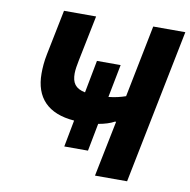

<svg xmlns="http://www.w3.org/2000/svg" viewBox="-79 -776 847 854"><g transform="rotate(10 345.0 -349.0)"><path d="M405 0H550L690 -698H545L480 -372C457 -364 433 -358 403 -355L432 -504H325L297 -357C252 -366 237 -390 237 -432C237 -449 241 -471 245 -491L287 -698H142L101 -495C94 -461 92 -432 92 -406C92 -298 151 -234 271 -225L248 -104H355L379 -229C408 -234 433 -242 451 -252H456Z"/></g></svg>

Font: LVC Sans
Style: Bold Italic
Weight: 700
Italic angle: -11.31°
Designer: Mike Abbink, Paul van der Laan, Pieter van Rosmalen
Foundry: Bold Monday
Version: Version 3.0